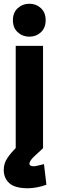

<svg xmlns="http://www.w3.org/2000/svg" viewBox="-24 -784 310 1026"><path d="M206 -539H60V7Q35 32 15.5 60.5Q-4 89 -4 124Q-4 168 26 195Q56 222 126 222Q147 222 174 217Q201 212 224 203L211 93Q197 97 184.5 99.5Q172 102 164 104Q136 107 133 91Q135 74 158 52.5Q181 31 206 8ZM220 -676Q220 -717 194.5 -740.5Q169 -764 133 -764Q97 -764 71 -740.5Q45 -717 45 -676Q45 -635 71 -611.5Q97 -588 133 -588Q169 -588 194.5 -611.5Q220 -635 220 -676Z"/></svg>

Font: Repo Bold
Style: Bold
Weight: 700
Designer: Stefan Peev
Foundry: Context Ltd
Version: Version 1.502